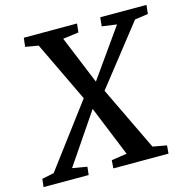

<svg xmlns="http://www.w3.org/2000/svg" viewBox="-140 -849 945 955"><g transform="rotate(-15 332.5 -371.5)"><path d="M-32 0 -27 -41.5 34.5 -54 275 -374.5 355 -439 530.5 -687 454.5 -697.5 459 -743H697L692 -697.5L623.5 -687.5L384.5 -383.5L304 -311.5L129.5 -54.5L205 -41.5L200.5 0ZM327.5 0 330.5 -41.5 410 -53.5 305 -311.5 276 -374.5 127 -686 60 -697.5 65.5 -743H339.5L334.5 -698L253.5 -687.5L355.5 -439L385.5 -383.5L543.5 -54.5L615 -41.5L611.5 0Z"/></g></svg>

Font: Merriweather Medium
Style: Italic
Weight: 500
Italic angle: -7.8°
Version: Version 2.101